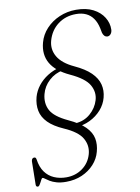

<svg xmlns="http://www.w3.org/2000/svg" viewBox="-97 -777 749 1025"><g transform="rotate(-10 278.0 -264.0)"><path d="M177.5 183Q148 183 126.5 176.8Q105 170.5 91 162Q77 153.5 68.8 147Q60.5 140.5 56.5 140.5Q53 140.5 49.5 146.8Q46 153 42 161.2Q38 169.5 33.5 175.8Q29 182 24.5 182Q19.5 182 16.8 179Q14 176 14 170L16 44Q16.5 37 19.5 32Q22.5 27 28 26Q34 25 37.5 27.2Q41 29.5 42.5 38Q48.5 80 67.8 106.8Q87 133.5 117 146.5Q147 159.5 183 159.5Q233 159.5 270.8 132Q308.5 104.5 321.5 58.5Q334 14 311.2 -26.5Q288.5 -67 214 -99.5Q160.5 -123 132 -152Q103.5 -181 96.5 -215.8Q89.5 -250.5 100 -290.5Q109 -322.5 130.2 -349.8Q151.5 -377 182.5 -396.5Q213.5 -416 250 -425L263.5 -406.5Q220 -399 187.5 -369.2Q155 -339.5 144.5 -298.5Q132 -250 152.5 -211.2Q173 -172.5 245 -139Q304.5 -111.5 334.2 -81.2Q364 -51 370.2 -17.5Q376.5 16 366 53.5Q356.5 90 329.8 119.5Q303 149 264 166Q225 183 177.5 183ZM383.5 -690Q327 -690 285.5 -658.5Q244 -627 229 -573Q216.5 -527 240.2 -486.5Q264 -446 326.5 -417Q383 -391 413.8 -360.8Q444.5 -330.5 453.2 -296.5Q462 -262.5 452 -225Q443 -190 417.8 -161.2Q392.5 -132.5 356.2 -114.8Q320 -97 277 -95L278 -116Q327 -118.5 361.2 -148.2Q395.5 -178 407.5 -219Q420 -261 397.2 -301Q374.5 -341 297.5 -376.5Q223.5 -410.5 195.5 -459.2Q167.5 -508 184.5 -571Q195.5 -612 225.2 -644Q255 -676 297.2 -694.2Q339.5 -712.5 388 -712.5Q443 -712.5 480.5 -693Q518 -673.5 537.2 -642.2Q556.5 -611 555.5 -576Q555 -562 547.8 -552.8Q540.5 -543.5 530 -543Q519 -543.5 512.8 -550.2Q506.5 -557 503.5 -567.5L498.5 -593Q491.5 -625.5 476.2 -647Q461 -668.5 438 -679.2Q415 -690 383.5 -690Z"/></g></svg>

Font: Fraunces 72pt Soft Wonky ExtraLight
Style: Italic
Weight: 250
Italic angle: -16°
Version: Version 1.000;[b76b70a41]